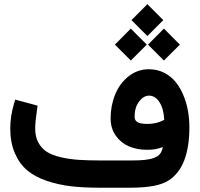

<svg xmlns="http://www.w3.org/2000/svg" viewBox="-20 -875 931 895"><path d="M667 -855.5 741.2 -781.2 667 -707 592.8 -781.2ZM744.1 -741.7 818.4 -667 744.1 -592.8 669.9 -667ZM589.8 -741.7 664.1 -667 589.8 -592.8 515.6 -667ZM442.9 0Q368.7 0 310.3 -6.8Q252 -13.7 197.3 -32.2Q142.6 -50.8 106.7 -81.1Q70.8 -111.3 49.3 -160.9Q27.8 -210.4 27.8 -276.9Q27.8 -332.5 45.4 -392.1L50.8 -410.6L68.8 -405.8L138.2 -387.2L155.3 -382.3L152.8 -365.2Q144 -306.6 144 -275.9Q144 -237.8 158.7 -210.7Q173.3 -183.6 198 -167.5Q222.7 -151.4 263.4 -142.1Q304.2 -132.8 346.7 -129.9Q389.2 -127 449.7 -127H590.8Q629.9 -127 655 -129.6Q680.2 -132.3 699 -139.4Q717.8 -146.5 726.8 -158.7Q735.8 -170.9 738.8 -189.5Q718.8 -182.1 702.9 -179.4Q687 -176.8 664.1 -176.8Q619.1 -176.8 581.5 -192.6Q543.9 -208.5 519.8 -242.4Q495.6 -276.4 495.6 -323.2Q495.6 -382.3 516.6 -434.1Q537.6 -485.8 579.1 -519Q620.6 -552.2 673.8 -552.2Q713.4 -552.2 745.6 -535.6Q777.8 -519 799.3 -492.2Q820.8 -465.3 835.4 -429.7Q850.1 -394 856.4 -356.9Q862.8 -319.8 862.8 -281.7Q862.8 -190.4 839.1 -128.2Q815.4 -65.9 766.6 -34.2Q738.3 -16.1 694.1 -8.1Q649.9 0 587.9 0ZM607.4 -330.1Q607.4 -314 620.6 -305.7Q633.8 -297.4 669.4 -297.4Q710.4 -297.4 745.6 -316.4Q743.2 -367.2 723.6 -398.2Q704.1 -429.2 674.8 -429.2Q649.4 -429.2 628.4 -401.9Q607.4 -374.5 607.4 -330.1Z"/></svg>

Font: Samim WOL
Style: Bold-WOL
Weight: 700
Foundry: DejaVu fonts team - Redesigned by Saber Rastikerdar
Version: Version 4.0.5